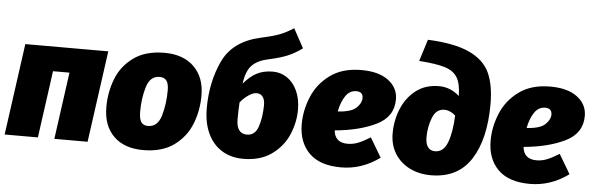

<svg xmlns="http://www.w3.org/2000/svg" viewBox="-49 -929 3453 1116"><g transform="rotate(5 1677.0 -371.5)"><path d="M294 0 348 -391H252L198 0H4L78 -534H562L488 0Z M579 -211Q579 -298 609.5 -376Q640 -454 709.5 -504Q779 -554 889 -554Q999 -554 1061.5 -492.5Q1124 -431 1124 -325Q1124 -238 1093.5 -160Q1063 -82 993.5 -31Q924 20 813 20Q703 20 641 -41Q579 -102 579 -211ZM926 -338Q926 -377 913 -394.5Q900 -412 873 -412Q817 -412 797 -345.5Q777 -279 777 -201Q777 -159 789.5 -140.5Q802 -122 829 -122Q886 -122 906 -190.5Q926 -259 926 -338Z M1690 -292Q1690 -218 1659.5 -146.5Q1629 -75 1563 -27.5Q1497 20 1397 20Q1326 20 1273 -12.5Q1220 -45 1190.5 -107Q1161 -169 1161 -255Q1161 -407 1218.5 -530.5Q1276 -654 1437 -690Q1511 -706 1548 -720.5Q1585 -735 1627 -762L1688 -650Q1646 -619 1602.5 -601Q1559 -583 1493 -569Q1431 -556 1398.5 -523Q1366 -490 1356 -415Q1392 -458 1431.5 -479Q1471 -500 1526 -500Q1571 -500 1608.5 -475Q1646 -450 1668 -402.5Q1690 -355 1690 -292ZM1491 -300Q1491 -334 1478 -350.5Q1465 -367 1443 -367Q1422 -367 1396 -349.5Q1370 -332 1348 -305Q1345 -263 1345 -205Q1345 -165 1360.5 -143.5Q1376 -122 1406 -122Q1454 -122 1472 -175Q1490 -228 1491 -300Z M1913 -191Q1920 -120 1994 -120Q2026 -120 2056 -132Q2086 -144 2126 -169L2193 -56Q2089 20 1968 20Q1844 20 1781.5 -42.5Q1719 -105 1719 -211Q1719 -291 1751.5 -370Q1784 -449 1855.5 -501.5Q1927 -554 2038 -554Q2139 -554 2195.5 -511.5Q2252 -469 2252 -401Q2252 -300 2154.5 -252Q2057 -204 1913 -191ZM2058 -392Q2058 -429 2019 -429Q1980 -429 1956 -393.5Q1932 -358 1921 -302Q2000 -307 2029 -335Q2058 -363 2058 -392Z M2250 -204Q2250 -279 2278 -347Q2306 -415 2361 -457.5Q2416 -500 2495 -500Q2562 -500 2614 -453V-456Q2613 -526 2590.5 -562Q2568 -598 2517 -613.5Q2466 -629 2367 -636L2407 -763Q2564 -756 2650.5 -715.5Q2737 -675 2769.5 -604Q2802 -533 2802 -422Q2802 -217 2725.5 -98.5Q2649 20 2492 20Q2423 20 2368 -7.5Q2313 -35 2281.5 -85.5Q2250 -136 2250 -204ZM2603 -338Q2572 -366 2538 -366Q2490 -366 2469 -312Q2448 -258 2448 -198Q2448 -160 2462.5 -140.5Q2477 -121 2504 -121Q2554 -121 2576.5 -180.5Q2599 -240 2603 -338Z M3015 -191Q3022 -120 3096 -120Q3128 -120 3158 -132Q3188 -144 3228 -169L3295 -56Q3191 20 3070 20Q2946 20 2883.5 -42.5Q2821 -105 2821 -211Q2821 -291 2853.5 -370Q2886 -449 2957.5 -501.5Q3029 -554 3140 -554Q3241 -554 3297.5 -511.5Q3354 -469 3354 -401Q3354 -300 3256.5 -252Q3159 -204 3015 -191ZM3160 -392Q3160 -429 3121 -429Q3082 -429 3058 -393.5Q3034 -358 3023 -302Q3102 -307 3131 -335Q3160 -363 3160 -392Z"/></g></svg>

Font: Fira Sans Black
Style: Italic
Weight: 900
Italic angle: -8°
Designer: Carrois Corporate & Edenspiekermann AG
Foundry: Carrois Corporate GbR & Edenspiekermann AG
Version: Version 4.203